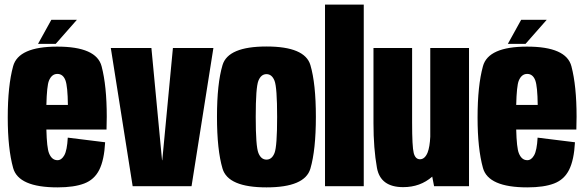

<svg xmlns="http://www.w3.org/2000/svg" viewBox="-20 -805 2530 830"><path d="M228.5 5Q60 5 36.8 -78.8Q13.5 -162.5 13.5 -297Q13.5 -434.5 36.8 -519Q60 -603.5 227.5 -603.5Q397 -603.5 419.2 -518.5Q441.5 -433.5 441.5 -300.5Q441.5 -270 440.5 -245H180.5Q182.5 -165.5 192 -142.5Q204 -112.5 228.5 -112.5Q246 -112.5 258 -133.8Q270 -155 273 -210L434.5 -190Q430.5 -113.5 409.2 -71Q388 -28.5 344.2 -11.8Q300.5 5 228.5 5ZM180.5 -351.5H273.5Q272.5 -431.5 263 -457.5Q252.5 -485.5 228 -485.5Q203.5 -485.5 191.5 -456Q182.5 -433.5 180.5 -351.5ZM144.5 -615.5 202 -719.5H312.5L221 -615.5Z M553.5 0 459 -597.5H634.5L680.5 -112.5H681.5L727.5 -597.5H902.5L808 0Z M1132 5Q966 5 942 -76Q918 -157 918 -300Q918 -443.5 942 -523.8Q966 -604 1132 -604Q1298 -604 1321.8 -523.8Q1345.5 -443.5 1345.5 -300Q1345.5 -157 1321.8 -76Q1298 5 1132 5ZM1132 -115Q1155.5 -115 1166.8 -143.8Q1178 -172.5 1178 -299.5Q1178 -427 1166.8 -455.8Q1155.5 -484.5 1132 -484.5Q1108.5 -484.5 1097 -455.8Q1085.5 -427 1085.5 -299.5Q1085.5 -172.5 1097 -143.8Q1108.5 -115 1132 -115Z M1385 0V-785H1552.5V0Z M1856.5 0 1848.5 -41.5Q1797 4 1723 4Q1624.5 4 1609.5 -79.5Q1594.5 -163 1594.5 -272V-597.5H1761.5V-276Q1761.5 -170.5 1768.5 -143.5Q1775.5 -116.5 1795.5 -116.5Q1816.5 -116.5 1828.5 -145.5Q1838 -170 1840 -214V-597.5H2007.5V0Z M2259.5 5Q2091 5 2067.8 -78.8Q2044.5 -162.5 2044.5 -297Q2044.5 -434.5 2067.8 -519Q2091 -603.5 2258.5 -603.5Q2428 -603.5 2450.2 -518.5Q2472.5 -433.5 2472.5 -300.5Q2472.5 -270 2471.5 -245H2211.5Q2213.5 -165.5 2223 -142.5Q2235 -112.5 2259.5 -112.5Q2277 -112.5 2289 -133.8Q2301 -155 2304 -210L2465.5 -190Q2461.5 -113.5 2440.2 -71Q2419 -28.5 2375.2 -11.8Q2331.5 5 2259.5 5ZM2211.5 -351.5H2304.5Q2303.5 -431.5 2294 -457.5Q2283.5 -485.5 2259 -485.5Q2234.5 -485.5 2222.5 -456Q2213.5 -433.5 2211.5 -351.5ZM2175.5 -615.5 2233 -719.5H2343.5L2252 -615.5Z"/></svg>

Font: Anybody Condensed ExtraBold
Style: Regular
Weight: 800
Width: 3
Designer: Tyler Finck
Foundry: Etcetera Type Company
Version: Version 1.010; ttfautohint (v1.8.3) -l 8 -r 50 -G 200 -x 14 